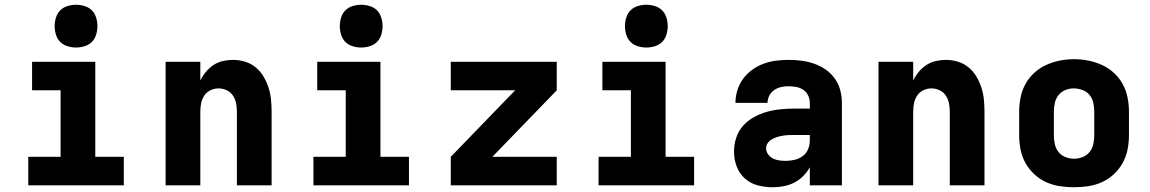

<svg xmlns="http://www.w3.org/2000/svg" viewBox="-20 -780 4840 808"><path d="M99 0V-120H235V-400H115V-520H381V-120H501V0ZM300 -580Q282 -580 264 -585.5Q246 -591 233.5 -603.5Q221 -616 215.5 -634Q210 -652 210 -670Q210 -688 215.5 -706Q221 -724 233.5 -736.5Q246 -749 264 -754.5Q282 -760 300 -760Q318 -760 336 -754.5Q354 -749 366.5 -736.5Q379 -724 384.5 -706Q390 -688 390 -670Q390 -652 384.5 -634Q379 -616 366.5 -603.5Q354 -591 336 -585.5Q318 -580 300 -580Z M677 0V-520H823V-441Q832 -460 846 -477Q860 -494 878 -506Q896 -518 917.5 -523Q939 -528 960 -528Q986 -528 1011 -520.5Q1036 -513 1056 -496.5Q1076 -480 1089 -458Q1102 -436 1110 -411.5Q1118 -387 1120.5 -361.5Q1123 -336 1123 -310V0H977V-310Q977 -328 973.5 -345.5Q970 -363 960.5 -377.5Q951 -392 934.5 -400Q918 -408 900 -408Q882 -408 865.5 -400Q849 -392 839.5 -377.5Q830 -363 826.5 -345.5Q823 -328 823 -310V0Z M1299 0V-120H1435V-400H1315V-520H1581V-120H1701V0ZM1500 -580Q1482 -580 1464 -585.5Q1446 -591 1433.5 -603.5Q1421 -616 1415.5 -634Q1410 -652 1410 -670Q1410 -688 1415.5 -706Q1421 -724 1433.5 -736.5Q1446 -749 1464 -754.5Q1482 -760 1500 -760Q1518 -760 1536 -754.5Q1554 -749 1566.5 -736.5Q1579 -724 1584.5 -706Q1590 -688 1590 -670Q1590 -652 1584.5 -634Q1579 -616 1566.5 -603.5Q1554 -591 1536 -585.5Q1518 -580 1500 -580Z M1877 0V-120L2148 -400H1877V-520H2323V-400L2052 -120H2323V0Z M2499 0V-120H2635V-400H2515V-520H2781V-120H2901V0ZM2700 -580Q2682 -580 2664 -585.5Q2646 -591 2633.5 -603.5Q2621 -616 2615.5 -634Q2610 -652 2610 -670Q2610 -688 2615.5 -706Q2621 -724 2633.5 -736.5Q2646 -749 2664 -754.5Q2682 -760 2700 -760Q2718 -760 2736 -754.5Q2754 -749 2766.5 -736.5Q2779 -724 2784.5 -706Q2790 -688 2790 -670Q2790 -652 2784.5 -634Q2779 -616 2766.5 -603.5Q2754 -591 2736 -585.5Q2718 -580 2700 -580Z M3232 8H3231Q3200 8 3169 0Q3138 -8 3114.5 -29Q3091 -50 3080 -80Q3069 -110 3069 -142Q3069 -171 3078 -199.5Q3087 -228 3106.5 -250Q3126 -272 3152 -286.5Q3178 -301 3206 -309Q3234 -317 3263.5 -320Q3293 -323 3322 -323H3388V-346Q3388 -363 3381 -378Q3374 -393 3360.5 -402Q3347 -411 3331 -414Q3315 -417 3298 -417Q3282 -417 3266.5 -413.5Q3251 -410 3238 -401Q3225 -392 3217.5 -377.5Q3210 -363 3210 -347H3075Q3075 -374 3083 -400Q3091 -426 3107 -448Q3123 -470 3145 -486Q3167 -502 3192.5 -511.5Q3218 -521 3244.5 -524.5Q3271 -528 3298 -528Q3326 -528 3353 -524.5Q3380 -521 3406 -512Q3432 -503 3454.5 -487.5Q3477 -472 3493 -449.5Q3509 -427 3516 -400.5Q3523 -374 3523 -346V0H3388V-76Q3377 -56 3360 -39Q3343 -22 3322.5 -11.5Q3302 -1 3278.5 3.5Q3255 8 3232 8ZM3287 -103Q3305 -103 3324 -107.5Q3343 -112 3358 -123Q3373 -134 3380.5 -152Q3388 -170 3388 -189V-212H3322Q3310 -212 3298 -211.5Q3286 -211 3274 -209Q3262 -207 3250.5 -203.5Q3239 -200 3228.5 -194Q3218 -188 3211 -178Q3204 -168 3204 -156Q3204 -142 3212.5 -130.5Q3221 -119 3233 -113Q3245 -107 3259 -105Q3273 -103 3287 -103Z M3677 0V-520H3823V-441Q3832 -460 3846 -477Q3860 -494 3878 -506Q3896 -518 3917.5 -523Q3939 -528 3960 -528Q3986 -528 4011 -520.5Q4036 -513 4056 -496.5Q4076 -480 4089 -458Q4102 -436 4110 -411.5Q4118 -387 4120.5 -361.5Q4123 -336 4123 -310V0H3977V-310Q3977 -328 3973.5 -345.5Q3970 -363 3960.5 -377.5Q3951 -392 3934.5 -400Q3918 -408 3900 -408Q3882 -408 3865.5 -400Q3849 -392 3839.5 -377.5Q3830 -363 3826.5 -345.5Q3823 -328 3823 -310V0Z M4500 8Q4470 8 4440 3.5Q4410 -1 4382.5 -13.5Q4355 -26 4332.5 -47Q4310 -68 4295.5 -94Q4281 -120 4275 -150Q4269 -180 4269 -210V-310Q4269 -340 4275 -370Q4281 -400 4295.5 -426.5Q4310 -453 4332.5 -473.5Q4355 -494 4382.5 -506.5Q4410 -519 4440 -525Q4470 -531 4500 -531Q4530 -531 4560 -525Q4590 -519 4617.5 -506.5Q4645 -494 4667.5 -473.5Q4690 -453 4704.5 -426.5Q4719 -400 4725 -370Q4731 -340 4731 -310V-210Q4731 -180 4725 -150Q4719 -120 4704.5 -94Q4690 -68 4667.5 -47Q4645 -26 4617.5 -13.5Q4590 -1 4560 3.5Q4530 8 4500 8ZM4500 -112Q4518 -112 4536 -119Q4554 -126 4565.5 -140.5Q4577 -155 4581 -173.5Q4585 -192 4585 -210V-310Q4585 -329 4581 -347.5Q4577 -366 4565 -380.5Q4553 -395 4535 -401.5Q4517 -408 4499 -408Q4480 -408 4463 -401Q4446 -394 4434.5 -379.5Q4423 -365 4419 -346.5Q4415 -328 4415 -310V-210Q4415 -192 4419 -173.5Q4423 -155 4434.5 -140.5Q4446 -126 4464 -119Q4482 -112 4500 -112Z"/></svg>

Font: Iosevka Custom Heavy Extended
Style: Regular
Weight: 900
Width: 7
Monospace: yes
Designer: Belleve Invis
Foundry: Belleve Invis
Version: Version 11.2.4; ttfautohint (v1.8.4)